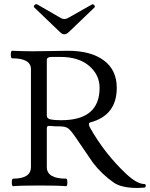

<svg xmlns="http://www.w3.org/2000/svg" viewBox="-20 -913 737 945"><path d="M33.2 0ZM445.3 -876.5 318.4 -754.9Q307.1 -744.1 296.9 -744.1Q286.1 -744.1 275.4 -754.9L148.4 -876.5Q146.5 -878.4 146.5 -881.3Q146.5 -884.3 150.4 -888.4Q154.3 -892.6 158.7 -892.6Q160.6 -892.6 162.6 -891.6L280.3 -823.7Q288.1 -819.3 296.9 -819.3Q305.2 -819.3 313.5 -823.7L433.6 -891.6Q434.6 -892.1 436 -892.1Q439.9 -892.1 443.6 -887.7Q447.3 -883.3 447 -880.6Q446.8 -877.9 445.3 -876.5ZM132.3 -90.8V-572.3Q132.3 -626 40 -626Q33.2 -626 33.2 -644.5Q33.2 -663.1 40 -663.1Q96.7 -660.6 143.8 -660.6Q190.9 -660.6 238 -661.9Q285.2 -663.1 314.5 -663.1Q426.8 -663.1 490.7 -616Q554.7 -568.8 554.7 -480.5Q554.7 -345.2 424.3 -310.5Q410.6 -306.6 424.3 -282.7Q495.1 -157.2 599.6 -58.6Q653.8 -7.3 690.4 -7.3Q697.3 -7.3 697.3 1.2Q697.3 9.8 690.4 10.3Q669.9 12.2 657.7 12.2Q578.1 12.2 540 -14.2Q480.5 -55.7 437 -112.8L351.6 -237.8Q328.1 -272.5 314.7 -281.7Q301.3 -291 274.2 -291Q247.1 -291 232.4 -292.7Q217.8 -294.4 214.1 -291.5Q210.4 -288.6 210.4 -282.7V-90.8Q210.4 -33.7 305.2 -33.7Q311.5 -33.7 311.5 -15.1Q311.5 3.4 305.2 3.4Q267.1 0 174.6 0Q82 0 44.4 3.4Q38.1 3.4 38.1 -14.9Q38.1 -33.2 44.4 -33.7Q132.3 -33.7 132.3 -90.8ZM210.4 -344.2Q210.4 -329.1 229 -325.2Q247.6 -321.3 281.2 -321.3Q470.2 -321.3 470.2 -480.5Q470.2 -544.4 418.9 -588.6Q367.7 -632.8 276.9 -632.8H233.4Q210.4 -632.8 210.4 -617.7Z"/></svg>

Font: Junicode
Style: Regular
Weight: 400
Designer: Peter S. Baker
Foundry: Briery Creek Software
Version: Version 0.7.2